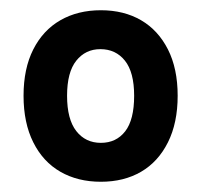

<svg xmlns="http://www.w3.org/2000/svg" viewBox="-20 -735 393 375"><path d="M177 -380Q132 -380 98 -399.5Q64 -419 45 -457Q26 -495 26 -548Q26 -601 45 -638.5Q64 -676 98 -695.5Q132 -715 177 -715Q222 -715 255.5 -695.5Q289 -676 308 -638.5Q327 -601 327 -548Q327 -495 308 -457Q289 -419 255.5 -399.5Q222 -380 177 -380ZM177 -456Q207 -456 224.5 -478.5Q242 -501 242 -548Q242 -594 224 -616.5Q206 -639 176 -639Q147 -639 129 -616.5Q111 -594 111 -548Q111 -502 129 -479Q147 -456 177 -456Z"/></svg>

Font: Nunito Sans 7pt SemiCondensed
Style: Bold
Weight: 700
Width: 4
Designer: Vernon Adams
Foundry: Vernon Adams
Version: Version 3.101;gftools[0.9.27]